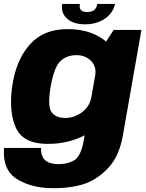

<svg xmlns="http://www.w3.org/2000/svg" viewBox="-41 -750 767 1006"><path d="M237 236Q337 236 404.8 212Q472.5 188 528 128Q583.5 68 602.5 -39L700 -593H554.5L479.5 -478L398.5 -18Q383.5 68.5 349 89.2Q314.5 110 265.5 110Q237 110 215.2 101.5Q193.5 93 183 73.2Q172.5 53.5 174.5 25H-20Q-28.5 141 48.2 188.5Q125 236 237 236ZM209 4Q320 4 410.2 -45Q500.5 -94 512 -158L437.5 -240.5Q429.5 -192.5 389 -162.2Q348.5 -132 301.5 -132Q250 -132 228.5 -163.5Q207 -195 224.5 -297Q242.5 -398 275.2 -429.5Q308 -461 359.5 -461Q406.5 -461 436.2 -430.8Q466 -400.5 457.5 -353L560 -430.5Q571 -494 497.2 -545.8Q423.5 -597.5 313 -597.5Q186 -597.5 114.2 -515.8Q42.5 -434 23 -298Q4 -162 43 -79Q82 4 209 4ZM404.5 -622.5Q447.5 -622.5 481 -637Q514.5 -651.5 535.2 -675.8Q556 -700 561.5 -729.5H469Q466.5 -715.5 460.2 -706Q454 -696.5 443 -691.8Q432 -687 415.5 -687Q400.5 -687 391 -691.8Q381.5 -696.5 378.2 -705.8Q375 -715 377.5 -729.5H284.5Q279.5 -700 292 -675.8Q304.5 -651.5 333.2 -637Q362 -622.5 404.5 -622.5Z"/></svg>

Font: Anybody UltraCondensed Thin ExtraBold
Style: Italic
Weight: 800
Italic angle: -10°
Version: Version 1.111